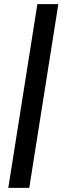

<svg xmlns="http://www.w3.org/2000/svg" viewBox="-20 -725 316 925"><path d="M20 180 160 -705H261L121 180Z"/></svg>

Font: Nunito Sans 12pt SemiBold
Style: Italic
Weight: 600
Italic angle: -9°
Designer: Vernon Adams
Foundry: Vernon Adams
Version: Version 3.101;gftools[0.9.27]